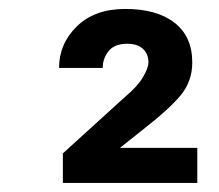

<svg xmlns="http://www.w3.org/2000/svg" viewBox="-20 -736 491 431"><path d="M422.9 -404.1V-325.3H121.1V-391.7L260.7 -518.5Q289.1 -542.3 301.1 -563Q313.2 -583.8 313.2 -595.9Q313.2 -614.7 301 -626.2Q288.7 -637.8 265.6 -637.8Q237.2 -637.8 223.9 -621.4Q210.6 -605.1 210.6 -583.5H112.6Q112.6 -637.8 152.5 -676.8Q192.5 -715.9 261 -715.9Q332.4 -715.9 372 -684.8Q411.6 -653.8 411.6 -595.9Q411.6 -553.3 385.5 -522Q359.4 -490.8 306.5 -449.6L249.3 -404.1Z"/></svg>

Font: Interface
Style: Bold
Weight: 700
Designer: Rasmus Andersson
Foundry: rsms
Version: Version 1.8